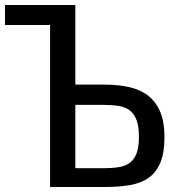

<svg xmlns="http://www.w3.org/2000/svg" viewBox="-22 -747 719 767"><path d="M-2 -727H279V-409H395Q452 -409 496.5 -398.5Q541 -388 571.5 -363.5Q602 -339 618.5 -299Q635 -259 635 -200Q635 -136 618.5 -97Q602 -58 571.5 -36.5Q541 -15 496.5 -7.5Q452 0 395 0H178V-647H-2ZM279 -328V-75H392Q427 -75 453.5 -79.5Q480 -84 497.5 -97.5Q515 -111 524 -135.5Q533 -160 533 -200Q533 -241 524 -266Q515 -291 497.5 -305Q480 -319 453.5 -323.5Q427 -328 393 -328Z"/></svg>

Font: BM YEONSUNG
Style: Regular
Weight: 400
Designer: Bongjin Kim; Myungsoo Han; Jaehyun Keum; Jihee Min; Dokyung Lee; Chorong Kim; Jooyeon Kang; Sang-a Kim;
Foundry: Sandoll Communications Inc.
Version: Version 1.000;PS 1;hotconv 16.6.51;makeotf.lib2.5.65220